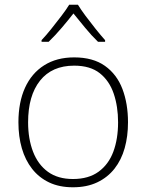

<svg xmlns="http://www.w3.org/2000/svg" viewBox="-20 -783 620 813"><path d="M522 -265Q522 -206 508 -156Q494 -106 465 -69Q436 -32 392 -11Q348 10 289 10Q231 10 188 -10.5Q145 -31 116 -68Q87 -105 72.5 -155Q58 -205 58 -265Q58 -350 86 -411.5Q114 -473 167 -506.5Q220 -540 294 -540Q374 -540 424.5 -504Q475 -468 498.5 -406Q522 -344 522 -265ZM99 -265Q99 -195 120 -140.5Q141 -86 183 -55.5Q225 -25 289 -25Q355 -25 397.5 -56Q440 -87 460 -141Q480 -195 480 -265Q480 -332 461.5 -386.5Q443 -441 402.5 -473Q362 -505 294 -505Q200 -505 149.5 -441.5Q99 -378 99 -265ZM310 -763Q322 -743 342.5 -715.5Q363 -688 385 -660.5Q407 -633 425 -613V-606H395Q367 -633 340 -666Q313 -699 291 -726Q270 -699 242 -666Q214 -633 186 -606H156V-613Q175 -633 197 -660.5Q219 -688 240 -715.5Q261 -743 273 -763Z"/></svg>

Font: Noto Sans Hebrew Thin ExtraLight
Style: Regular
Weight: 250
Version: Version 3.001